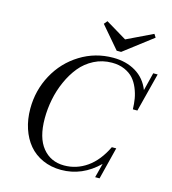

<svg xmlns="http://www.w3.org/2000/svg" viewBox="-126 -971 973 1087"><g transform="rotate(15 360.5 -427.5)"><path d="M462.4 -720.2 352.5 -848.6 368.7 -868.2 491.7 -794.4 644 -867.7 656.2 -848.6 488.3 -720.2ZM332 13.2Q272.5 13.2 223.6 -8.8Q174.8 -30.8 142.3 -69.6Q109.9 -108.4 92.3 -161.6Q74.7 -214.8 74.7 -277.3Q74.7 -384.8 124.5 -476.6Q174.3 -568.4 262 -622.6Q349.6 -676.8 454.6 -676.8Q530.8 -676.8 587.2 -643.1Q643.6 -609.4 668.9 -544.9L695.3 -650.4H721.2L663.1 -423.3H636.7Q635.7 -456.1 630.9 -485.4Q626 -514.6 613.3 -545.2Q600.6 -575.7 581.1 -597.7Q561.5 -619.6 529.3 -633.8Q497.1 -647.9 455.1 -647.9Q398.9 -647.9 350.8 -623.3Q302.7 -598.6 269.8 -558.1Q236.8 -517.6 213.4 -464.8Q189.9 -412.1 179 -356.2Q168 -300.3 168 -245.1Q168 -132.3 215.6 -74Q263.2 -15.6 342.3 -15.6Q415 -15.6 475.8 -58.3Q536.6 -101.1 577.1 -185.5H603L555.7 2.9H529.8L551.3 -80.6Q455.6 13.2 332 13.2Z"/></g></svg>

Font: Elstob 14pt
Style: Italic
Weight: 400
Italic angle: -20°
Designer: Peter S. Baker
Version: Version 1.015